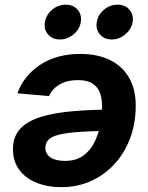

<svg xmlns="http://www.w3.org/2000/svg" viewBox="-20 -773 620 803"><path d="M315.4 -547.4Q389.2 -547.4 442.1 -520.8Q495.1 -494.1 522.7 -442.6Q550.3 -391.1 547.4 -316.9Q545.4 -248.5 522 -189Q498.5 -129.4 457 -85Q415.5 -40.5 359.4 -15.4Q303.2 9.8 236.3 9.8Q178.7 9.8 132.8 -8.8Q86.9 -27.3 60.5 -63Q34.2 -98.6 34.2 -148.9Q34.2 -201.2 64.2 -233.9Q94.2 -266.6 152.1 -284.4Q210 -302.2 294.7 -308.8Q379.4 -315.4 488.8 -315.4L473.6 -225.6Q380.4 -225.6 320.8 -221.9Q261.2 -218.3 228.3 -210.2Q195.3 -202.1 182.6 -188.5Q169.9 -174.8 169.9 -154.3Q169.9 -128.9 191.4 -114.5Q212.9 -100.1 251.5 -100.1Q297.9 -100.1 327.9 -121.8Q357.9 -143.6 374.8 -177.7Q391.6 -211.9 398.9 -250Q406.2 -288.1 406.7 -320.3Q407.7 -354 399.4 -380.6Q391.1 -407.2 368.7 -422.6Q346.2 -438 304.7 -438Q261.2 -438 230 -420.2Q198.7 -402.3 185.1 -371.1L52.7 -382.8Q79.6 -457 148.4 -502.2Q217.3 -547.4 315.4 -547.4ZM447.3 -607.9Q416 -607.9 397.7 -629.2Q379.4 -650.4 384.8 -680.7Q389.6 -711.4 414.8 -732.4Q439.9 -753.4 471.7 -753.4Q502.9 -753.4 521.2 -732.4Q539.6 -711.4 534.7 -680.7Q529.3 -650.4 503.9 -629.2Q478.5 -607.9 447.3 -607.9ZM230.5 -607.9Q199.2 -607.9 180.9 -629.2Q162.6 -650.4 168 -680.7Q172.9 -711.4 198 -732.4Q223.1 -753.4 254.9 -753.4Q286.6 -753.4 304.7 -732.4Q322.8 -711.4 317.9 -680.7Q313 -650.4 287.6 -629.2Q262.2 -607.9 230.5 -607.9Z"/></svg>

Font: Inter 20pt
Style: Bold Italic
Weight: 700
Italic angle: -9.3988°
Version: Version 4.001;git-66647c0bb